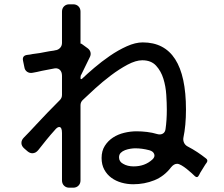

<svg xmlns="http://www.w3.org/2000/svg" viewBox="-20 -831 1040 892"><path d="M268 7V-213Q268 -241 255 -241Q246 -241 234 -226Q214 -204 195 -180.5Q176 -157 158 -134Q146 -119 130 -119Q119 -119 108 -128L93 -141Q80 -152 79.5 -166Q79 -180 91 -192Q115 -216 148 -252Q173 -279 200.5 -307.5Q228 -336 258 -366Q268 -376 268 -390V-479Q268 -498 257 -507.5Q246 -517 227 -512L175 -502Q150 -496 132 -493Q117 -490 106 -497.5Q95 -505 93 -520L87 -549Q82 -573 107 -576Q113 -577 119 -577.5Q125 -578 132 -580Q148 -582 164.5 -584.5Q181 -587 199 -591Q202 -592 204.5 -592Q207 -592 210 -593L231 -596Q237 -598 241 -598Q253 -601 260.5 -610Q268 -619 268 -632V-777Q268 -792 277.5 -801.5Q287 -811 302 -811H320Q335 -811 344.5 -801.5Q354 -792 354 -777V-630Q354 -627 357 -628Q359 -628 361 -626L387 -607Q398 -599 400.5 -587.5Q403 -576 397 -565L358 -485Q354 -480 354 -470V-469Q354 -460 361 -465Q384 -487 418 -516Q452 -545 490.5 -571.5Q529 -598 569 -616Q609 -634 643 -634Q844 -634 844 -322Q844 -248 832 -191Q830 -179 835 -168Q840 -157 851 -151Q876 -138 897 -124Q918 -110 937 -95Q948 -87 940 -75Q938 -72 935.5 -69Q933 -66 931 -62L910 -28Q908 -24 906.5 -21Q905 -18 903 -15Q897 -3 886 -12Q881 -17 870 -27Q859 -37 847 -46.5Q835 -56 823 -63Q811 -70 803 -70Q788 -70 775 -54Q743 -12 697 6.5Q651 25 599 25Q571 25 544.5 17.5Q518 10 497.5 -5Q477 -20 464.5 -43Q452 -66 452 -97Q452 -130 467 -153.5Q482 -177 505 -192Q528 -207 557 -214Q586 -221 614 -221Q638 -221 663 -218Q688 -215 711 -208Q725 -204 736 -210Q747 -216 749 -231Q755 -272 755 -322Q755 -351 752.5 -390.5Q750 -430 739 -465.5Q728 -501 705 -526Q682 -551 641 -551Q611 -551 572.5 -530.5Q534 -510 495 -480.5Q456 -451 421.5 -419.5Q387 -388 364 -366Q354 -356 354 -342V7Q354 22 344.5 31.5Q335 41 320 41H302Q287 41 277.5 31.5Q268 22 268 7ZM601 -58Q653 -58 688 -90Q701 -102 696.5 -115Q692 -128 674 -133Q640 -142 608 -142Q599 -142 586 -140Q573 -138 561 -133.5Q549 -129 541 -121Q533 -113 533 -100Q533 -80 552 -70Q572 -58 601 -58Z"/></svg>

Font: Higure Gothic Medium
Style: Regular
Weight: 500
Designer: Yoshimichi Ohira
Foundry: Positype
Version: Version 1.000